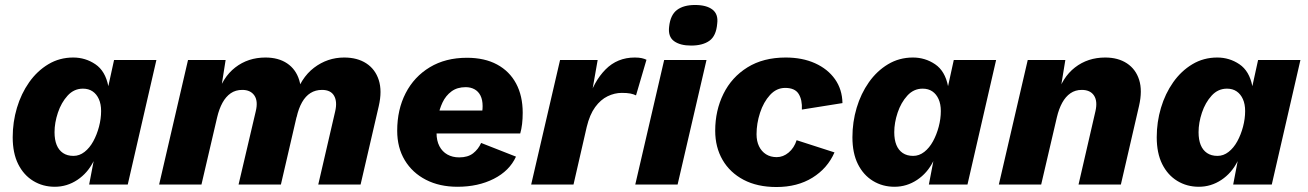

<svg xmlns="http://www.w3.org/2000/svg" viewBox="-20 -741 5253 771"><path d="M200 9Q152 9 113.5 -14.5Q75 -38 53 -82Q31 -126 31 -190Q31 -251 48 -308Q65 -365 97 -410.5Q129 -456 174 -483Q219 -510 274 -510Q323 -510 363 -483Q403 -456 415 -395L438 -500H608L493 0H338L356 -94Q332 -46 290.5 -18.5Q249 9 200 9ZM275 -115Q299 -115 319.5 -131Q340 -147 354.5 -173.5Q369 -200 377.5 -232Q386 -264 386 -295Q386 -323 377 -343Q368 -363 352 -374Q336 -385 313 -385Q277 -385 251.5 -357Q226 -329 212.5 -288.5Q199 -248 199 -210Q199 -180 207.5 -159Q216 -138 233 -126.5Q250 -115 275 -115Z M619 0 735 -500H886L861 -341L852 -355Q873 -430 924.5 -470Q976 -510 1046 -510Q1098 -510 1133 -486.5Q1168 -463 1181.5 -419.5Q1195 -376 1181 -315L1108 0H938L1007 -294Q1017 -335 1001.5 -357.5Q986 -380 953 -380Q926 -380 906.5 -366.5Q887 -353 873.5 -328.5Q860 -304 852 -270L789 0ZM1258 0 1326 -294Q1335 -333 1321.5 -356.5Q1308 -380 1273 -380Q1247 -380 1227 -367.5Q1207 -355 1193 -330.5Q1179 -306 1171 -270L1162 -345Q1187 -428 1241 -469Q1295 -510 1362 -510Q1415 -510 1451 -486.5Q1487 -463 1501 -419.5Q1515 -376 1501 -315L1428 0Z M1817 9Q1745 9 1690.5 -19Q1636 -47 1605.5 -97.5Q1575 -148 1575 -216Q1575 -301 1609 -367Q1643 -433 1706 -471Q1769 -509 1855 -509Q1926 -509 1976 -482Q2026 -455 2052.5 -405.5Q2079 -356 2079 -288Q2079 -264 2076.5 -243Q2074 -222 2069 -205H1685L1686 -297H1958L1912 -271Q1915 -283 1916.5 -293.5Q1918 -304 1918 -315Q1918 -340 1909.5 -357Q1901 -374 1885.5 -382.5Q1870 -391 1850 -391Q1816 -391 1793 -374Q1770 -357 1757 -329.5Q1744 -302 1738.5 -269.5Q1733 -237 1733 -207Q1733 -176 1744.5 -154Q1756 -132 1776.5 -120.5Q1797 -109 1824 -109Q1859 -109 1880 -125.5Q1901 -142 1912 -167L2052 -112Q2026 -55 1963 -23Q1900 9 1817 9Z M2113 0 2229 -500H2380L2348 -318L2341 -335Q2364 -414 2411.5 -462Q2459 -510 2529 -510Q2546 -510 2557 -507.5Q2568 -505 2576 -501L2534 -358Q2524 -363 2511 -365.5Q2498 -368 2477 -368Q2448 -368 2420 -354.5Q2392 -341 2370 -311Q2348 -281 2336 -231L2283 0Z M2817 -500 2701 0H2531L2647 -500ZM2755 -558Q2711 -558 2686.5 -576Q2662 -594 2667 -634Q2672 -681 2698.5 -701Q2725 -721 2771 -721Q2817 -721 2841 -702.5Q2865 -684 2860 -646Q2856 -597 2829 -577.5Q2802 -558 2755 -558Z M3098 10Q3021 10 2966 -19Q2911 -48 2881.5 -99Q2852 -150 2852 -216Q2852 -297 2885 -364Q2918 -431 2981.5 -470.5Q3045 -510 3135 -510Q3202 -510 3253 -487Q3304 -464 3333 -423Q3362 -382 3363 -327L3200 -301Q3202 -340 3187 -364Q3172 -388 3133 -388Q3098 -388 3072 -359.5Q3046 -331 3032 -288Q3018 -245 3018 -202Q3018 -174 3028 -153.5Q3038 -133 3056 -121.5Q3074 -110 3099 -110Q3125 -110 3147 -128.5Q3169 -147 3179 -178L3331 -129Q3303 -65 3242.5 -27.5Q3182 10 3098 10Z M3572 9Q3524 9 3485.5 -14.5Q3447 -38 3425 -82Q3403 -126 3403 -190Q3403 -251 3420 -308Q3437 -365 3469 -410.5Q3501 -456 3546 -483Q3591 -510 3646 -510Q3695 -510 3735 -483Q3775 -456 3787 -395L3810 -500H3980L3865 0H3710L3728 -94Q3704 -46 3662.5 -18.5Q3621 9 3572 9ZM3647 -115Q3671 -115 3691.5 -131Q3712 -147 3726.5 -173.5Q3741 -200 3749.5 -232Q3758 -264 3758 -295Q3758 -323 3749 -343Q3740 -363 3724 -374Q3708 -385 3685 -385Q3649 -385 3623.5 -357Q3598 -329 3584.5 -288.5Q3571 -248 3571 -210Q3571 -180 3579.5 -159Q3588 -138 3605 -126.5Q3622 -115 3647 -115Z M3991 0 4107 -500H4258L4232 -341L4224 -355Q4245 -430 4296.5 -470Q4348 -510 4418 -510Q4470 -510 4505.5 -486.5Q4541 -463 4554.5 -420Q4568 -377 4554 -316L4481 0H4311L4379 -295Q4388 -335 4373 -357.5Q4358 -380 4324 -380Q4298 -380 4278.5 -366.5Q4259 -353 4245.5 -328.5Q4232 -304 4224 -270L4161 0Z M4794 9Q4746 9 4707.5 -14.5Q4669 -38 4647 -82Q4625 -126 4625 -190Q4625 -251 4642 -308Q4659 -365 4691 -410.5Q4723 -456 4768 -483Q4813 -510 4868 -510Q4917 -510 4957 -483Q4997 -456 5009 -395L5032 -500H5202L5087 0H4932L4950 -94Q4926 -46 4884.5 -18.5Q4843 9 4794 9ZM4869 -115Q4893 -115 4913.5 -131Q4934 -147 4948.5 -173.5Q4963 -200 4971.5 -232Q4980 -264 4980 -295Q4980 -323 4971 -343Q4962 -363 4946 -374Q4930 -385 4907 -385Q4871 -385 4845.5 -357Q4820 -329 4806.5 -288.5Q4793 -248 4793 -210Q4793 -180 4801.5 -159Q4810 -138 4827 -126.5Q4844 -115 4869 -115Z"/></svg>

Font: Kantumruy Pro
Style: Bold Italic
Weight: 700
Italic angle: -13°
Version: Version 1.002